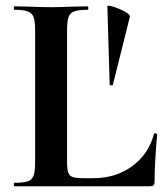

<svg xmlns="http://www.w3.org/2000/svg" viewBox="-20 -647 585 667"><path d="M270 -28H304Q382 -28 439 -69.5Q496 -111 515 -182Q515 -184 519 -184Q521 -184 523.5 -182.5Q526 -181 526 -180Q517 -81 517 -15Q517 -7 513.5 -3.5Q510 0 502 0H30Q28 0 28 -6Q28 -12 30 -12Q62 -12 76.5 -17Q91 -22 96.5 -36.5Q102 -51 102 -81V-544Q102 -574 96.5 -588Q91 -602 76 -607.5Q61 -613 30 -613Q28 -613 28 -619Q28 -625 30 -625L81 -624Q127 -622 157 -622Q187 -622 233 -624L284 -625Q287 -625 287 -619Q287 -613 284 -613Q253 -613 238 -607.5Q223 -602 218 -587.5Q213 -573 213 -543V-85Q213 -59 217 -47.5Q221 -36 232.5 -32Q244 -28 270 -28ZM431 -588 372 -352Q371 -350 366 -350.5Q361 -351 361 -353L353 -625Q353 -630 374 -623.5Q395 -617 414 -606.5Q433 -596 431 -588Z"/></svg>

Font: Cormorant SC
Style: Bold
Weight: 700
Designer: Christian Thalmann (Catharsis Fonts)
Foundry: Catharsis Fonts
Version: Version 4.000